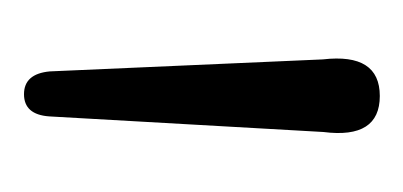

<svg xmlns="http://www.w3.org/2000/svg" viewBox="-108 -706 336 160"><g transform="rotate(90 60.0 -626.0)"><path d="M58.5 -478Q41.5 -478 39.5 -499.5L29.5 -727Q24 -774.5 60 -774.5Q96 -774.5 90 -727.5L77 -499Q75.5 -478 58.5 -478Z"/></g></svg>

Font: Fraunces 144pt SuperSoft Light
Style: Regular
Weight: 300
Version: Version 1.000;[0bf87f6ff]